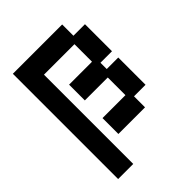

<svg xmlns="http://www.w3.org/2000/svg" viewBox="-231 -755 1060 1060"><g transform="rotate(-45 298.5 -225.0)"><path d="M61 186V-636H446V-548H536V-337H446V-288H536V-75H446V11H238V-113H417V-251H238V-374H417V-511H179V186Z"/></g></svg>

Font: Pixelify Sans SemiBold
Style: Regular
Weight: 600
Designer: Stefie Justprince
Foundry: Typecalism Foundryline
Version: Version 1.000